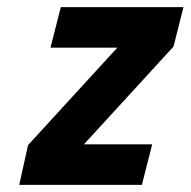

<svg xmlns="http://www.w3.org/2000/svg" viewBox="-20 -520 536 540"><path d="M122 -386 151 -500H496L468 -389L216 -114H408L379 0H34L59 -112L310 -386Z"/></svg>

Font: Titillium Web
Style: Bold Italic
Weight: 700
Italic angle: -13°
Version: Version 1.002;PS 57.000;hotconv 1.0.70;makeotf.lib2.5.55311